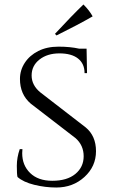

<svg xmlns="http://www.w3.org/2000/svg" viewBox="-20 -822 502 856"><path d="M232 -664 225 -671Q301 -753 352 -802Q379 -775 393 -749Q329 -712 232 -664ZM58 -33Q55 -45 55 -82.5Q55 -120 68 -157H80Q79 -148 79 -139Q79 -85 114.5 -50.5Q150 -16 213 -16Q279 -16 316 -46.5Q353 -77 353 -125.5Q353 -174 317 -206L117 -360Q69 -401 69 -470Q69 -509 90.5 -542Q112 -575 150.5 -594.5Q189 -614 241 -614Q293 -614 333 -605H366L368 -496H357Q357 -538 328 -561Q299 -584 245 -584Q191 -584 156 -556.5Q121 -529 121 -485.5Q121 -442 160 -410L362 -254Q408 -216 408 -148Q408 -80 356.5 -33Q305 14 231 14Q182 14 133 2Q84 -10 58 -33Z"/></svg>

Font: Cinzel
Style: Regular
Weight: 400
Designer: Natanael Gama
Version: Version 1.001;PS 001.001;hotconv 1.0.56;makeotf.lib2.0.21325